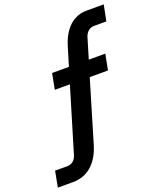

<svg xmlns="http://www.w3.org/2000/svg" viewBox="-247 -815 956 1136"><g transform="rotate(-20 231.0 -247.0)"><path d="M-82 216H14C104 216 171 159 203 55L319 -334H434L453 -433H349L388 -563C398 -593 420 -610 448 -610H524L544 -710H436C353 -710 290 -653 259 -549L224 -433H118L99 -334H194L73 69C64 99 42 116 14 116H-63Z"/></g></svg>

Font: Uncut Sans Semibold Italic
Style: Regular
Weight: 600
Italic angle: -11°
Designer: Kasper Nordkvist
Foundry: UNCUT.wtf
Version: Version 1.304;Glyphs 3.2 (3246)